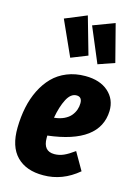

<svg xmlns="http://www.w3.org/2000/svg" viewBox="-131 -936 728 1023"><g transform="rotate(15 233.0 -424.0)"><path d="M280.8 -660.2 189.9 -624 103 -816.9 222.2 -866.2ZM429.2 -659.2 338.9 -627.9 257.8 -820.8 376 -865.2ZM293.9 -550.8Q374.5 -550.8 420.9 -509.8Q467.3 -468.8 465.8 -403.8Q460 -225.1 179.2 -191.9V-178.2Q179.2 -106 240.2 -106Q266.6 -106 291.5 -116.9Q316.4 -127.9 349.1 -151.9L404.8 -55.2Q317.9 18.1 212.9 18.1Q118.2 19 65.7 -34.2Q13.2 -87.4 15.1 -192.9Q16.1 -252 27.1 -304.7Q38.1 -357.4 60.5 -402.6Q83 -447.8 115.2 -480.7Q147.5 -513.7 193.1 -532.2Q238.8 -550.8 293.9 -550.8ZM189 -293Q220.2 -295.9 243.7 -307.1Q267.1 -318.4 280 -334.2Q293 -350.1 299.1 -367.7Q305.2 -385.3 305.2 -403.8Q305.2 -439 274.9 -439Q243.2 -439 221.7 -397.7Q200.2 -356.4 189 -293Z"/></g></svg>

Font: Fira Sans Compressed ExtraBold
Style: Italic
Weight: 800
Width: 3
Italic angle: -8°
Designer: Carrois Corporate & Edenspiekermann AG
Foundry: Carrois Corporate GbR & Edenspiekermann AG
Version: Version 4.203;PS 004.203;hotconv 1.0.88;makeotf.lib2.5.64775